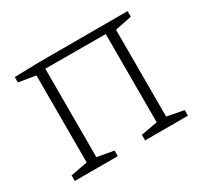

<svg xmlns="http://www.w3.org/2000/svg" viewBox="-115 -680 881 835"><g transform="rotate(-30 325.5 -262.5)"><path d="M41 0V-28L126 -44V-481L41 -495V-522L167 -525H609V-497L525 -480V-44L609 -28V0H394V-28L477 -43V-486L174 -487V-43L257 -28V0Z"/></g></svg>

Font: Bitter Light
Style: Regular
Weight: 300
Designer: Sol Matas, and Bitter project Authors
Foundry: Sol Matas
Version: Version 2.001